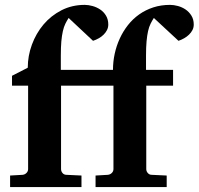

<svg xmlns="http://www.w3.org/2000/svg" viewBox="-20 -760 807 780"><path d="M767.1 -660.2Q767.1 -648.4 762 -638.2Q756.8 -627.9 748 -619.4Q739.3 -610.8 728 -604.5Q716.8 -598.1 705.1 -594.2L605 -687Q597.7 -675.8 591.6 -663.3Q585.4 -650.9 581.5 -633.5Q577.6 -616.2 575.4 -592.3Q573.2 -568.4 573.2 -534.2V-476.1H683.1V-412.1H574.2V-73.2Q574.2 -64 580.6 -56.9Q586.9 -49.8 596.2 -49.8L657.2 -46.9V0H368.2V-46.9L418 -49.8Q427.7 -50.8 434.3 -57.4Q440.9 -64 440.9 -73.2V-412.1H228V-73.2Q228 -64 234.1 -56.9Q240.2 -49.8 250 -49.8L311 -46.9V0H21V-46.9L71.8 -49.8Q81.1 -50.8 87.6 -57.4Q94.2 -64 94.2 -73.2V-412.1H28.8V-452.1L92.8 -484.9Q92.8 -532.7 109.6 -578.6Q126.5 -624.5 156.7 -660.4Q187 -696.3 229.7 -718.3Q272.5 -740.2 324.2 -740.2Q338.9 -740.2 355.7 -735.6Q372.6 -731 387 -721.4Q401.4 -711.9 410.6 -696.5Q419.9 -681.2 419.9 -660.2Q419.9 -648.4 414.8 -638.2Q409.7 -627.9 401.1 -619.4Q392.6 -610.8 381.3 -604.5Q370.1 -598.1 357.9 -594.2L258.8 -687Q251.5 -675.8 245.4 -663.3Q239.3 -650.9 235.4 -633.5Q231.4 -616.2 229.2 -592.3Q227.1 -568.4 227.1 -534.2V-476.1H439Q439 -509.3 446 -541.7Q453.1 -574.2 466.6 -603.5Q480 -632.8 499.8 -658Q519.5 -683.1 545.4 -701.4Q571.3 -719.7 602.8 -730Q634.3 -740.2 670.9 -740.2Q686 -740.2 702.9 -735.6Q719.7 -731 733.9 -721.4Q748 -711.9 757.6 -696.5Q767.1 -681.2 767.1 -660.2Z"/></svg>

Font: Charis SIL Viet
Style: Bold
Weight: 700
Foundry: SIL International
Version: Version 5.000